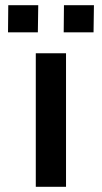

<svg xmlns="http://www.w3.org/2000/svg" viewBox="-20 -723 395 743"><path d="M235.5 -517V0H118.5V-517ZM226.5 -598 227.5 -703H343.5L342 -598ZM11 -598 12 -703H128L126.5 -598Z"/></svg>

Font: Public Sans SemiBold
Style: Regular
Weight: 600
Designer: The Public Sans Project Authors: Dan O. Williams and USWDS (Libre Franklin designed by Pablo Impallari and Rodrigo Fuenz
Version: Version 1.007